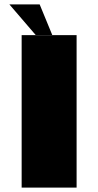

<svg xmlns="http://www.w3.org/2000/svg" viewBox="-20 -850 445 870"><path d="M78.1 0H327.1V-690.9H78.1ZM141.6 -691.4H216.8L159.7 -830.1H22.5Z"/></svg>

Font: Limelight
Style: Regular
Weight: 400
Designer: Nicole Fally
Foundry: Nicole Fally
Version: Version 1.002